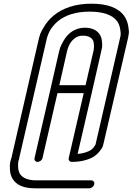

<svg xmlns="http://www.w3.org/2000/svg" viewBox="-20 -819 718 1039"><path d="M473 157Q479 157 483.5 160Q488 163 489.5 167.5Q491 172 490 178Q488 187 480 193.5Q472 200 463 200H168Q81 200 49 150Q36 130 34 102Q32 74 35 60Q38 46 42 35L191 -613Q193 -622 198 -636Q203 -650 222 -680Q241 -710 268 -733Q347 -799 475 -799Q604 -799 652 -733Q668 -710 673.5 -680.5Q679 -651 677 -637.5Q675 -624 673 -614L539 -37Q538 -32 535.5 -25Q533 -18 521 -2.5Q509 13 492 25.5Q475 38 442.5 47.5Q410 57 368 57Q360 57 355 51Q350 45 352 36L433 -315H291L210 36Q208 45 200 51Q192 57 183.5 57Q175 57 170 51Q165 45 167 36L253 -336L300 -542Q302 -549 305.5 -560.5Q309 -572 323.5 -597.5Q338 -623 358 -640Q395 -670 444 -669Q495 -667 518 -635Q529 -620 531.5 -597Q534 -574 532.5 -564Q531 -554 529 -547L481 -336L400 14Q423 12 442 6Q461 0 470.5 -6.5Q480 -13 486.5 -21Q493 -29 494.5 -32.5Q496 -36 497 -37L630 -615Q630 -615 630 -616Q632 -621 633 -630.5Q634 -640 630 -663.5Q626 -687 614 -704Q575 -756 465 -756Q355 -756 292 -703Q279 -692 268 -678.5Q257 -665 251 -654.5Q245 -644 241 -633.5Q237 -623 236 -619.5Q235 -616 234 -614Q234 -613 234 -613L84 36Q84 37 84 39Q82 44 79.5 53.5Q77 63 78 85Q79 107 88 122Q111 157 177 157ZM301 -358H443L487 -548Q488 -555 488.5 -564Q489 -573 487 -588.5Q485 -604 471 -614.5Q457 -625 433 -626Q402 -627 382 -610Q353 -586 343 -543Z"/></svg>

Font: Soda Fountain
Style: ThinOblique
Weight: 400
Version: Version 1.0